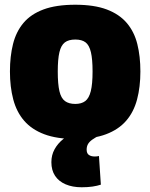

<svg xmlns="http://www.w3.org/2000/svg" viewBox="-20 -577 635 811"><path d="M22 -275Q22 -339 35 -391Q48 -443 79 -480Q110 -517 163.5 -537Q217 -557 298 -557Q378 -557 431 -537Q484 -517 515.5 -480Q547 -443 560 -391Q573 -339 573 -275Q573 -210 559 -157Q545 -104 513 -67Q481 -30 428 -10Q375 10 298 10Q220 10 167 -10Q114 -30 82 -67Q50 -104 36 -157Q22 -210 22 -275ZM224 -275Q224 -222 231 -192Q238 -162 254.5 -150Q271 -138 298 -138Q324 -138 340 -150Q356 -162 363.5 -192Q371 -222 371 -275Q371 -327 364 -356.5Q357 -386 341.5 -398Q326 -410 298 -410Q270 -410 254 -398Q238 -386 231 -356.5Q224 -327 224 -275ZM325 214Q286 214 257 201.5Q228 189 212.5 165.5Q197 142 197 108Q197 78 210.5 53.5Q224 29 247 10.5Q270 -8 296 -18L402 -6Q382 4 369.5 13Q357 22 351.5 32Q346 42 346 55Q346 71 355.5 77.5Q365 84 380 84Q385 84 389.5 83.5Q394 83 398 82L406 203Q391 208 371 211Q351 214 325 214Z"/></svg>

Font: Georama ExtraBold
Style: Regular
Weight: 800
Designer: Jean-Baptiste Levee
Foundry: Production Type
Version: Version 1.001